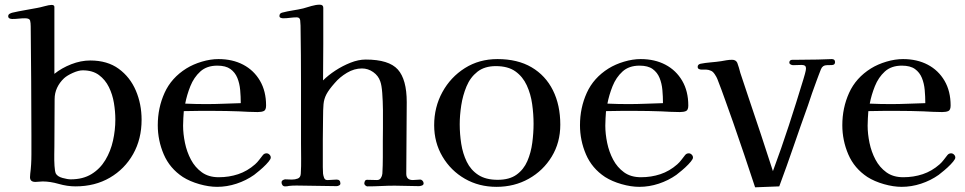

<svg xmlns="http://www.w3.org/2000/svg" viewBox="-20 -794 4115 819"><path d="M472 -284Q472 -318 466 -354.5Q460 -391 444.5 -422.5Q429 -454 402 -474Q375 -494 333 -494Q315 -494 290.5 -483Q266 -472 253 -460Q234 -442 223.5 -419.5Q213 -397 213 -371Q213 -322 212.5 -271.5Q212 -221 212 -171Q212 -160 211.5 -135Q211 -110 212.5 -86.5Q214 -63 218 -54Q225 -41 246.5 -35Q268 -29 282 -29Q334 -29 370.5 -51.5Q407 -74 429.5 -111.5Q452 -149 462 -194Q472 -239 472 -284ZM584 -283Q584 -201 548 -137Q512 -73 448.5 -36Q385 1 302 1Q267 1 230.5 -9.5Q194 -20 162 -20Q154 -20 146.5 -19Q139 -18 131 -18Q108 -18 108 -38Q108 -42 108.5 -45.5Q109 -49 109 -53Q114 -91 114 -135.5Q114 -180 114 -218Q114 -334 113 -450Q112 -566 111 -681Q111 -696 108.5 -706Q106 -716 87 -716Q73 -716 59.5 -714.5Q46 -713 32 -713Q26 -713 20.5 -715.5Q15 -718 15 -725Q15 -732 21.5 -735.5Q28 -739 33 -740Q59 -746 85.5 -750.5Q112 -755 138 -760Q150 -762 170 -767.5Q190 -773 200 -773Q212 -773 212 -764.5Q212 -756 212 -748V-479Q243 -504 284 -520Q325 -536 365 -536Q438 -536 486.5 -500.5Q535 -465 559.5 -407.5Q584 -350 584 -283Z M1007 -354Q1007 -382 1004.5 -410Q1002 -438 992.5 -461.5Q983 -485 963 -499.5Q943 -514 907 -514Q862 -514 834.5 -489Q807 -464 792 -426.5Q777 -389 770 -352Q792 -351 814.5 -350.5Q837 -350 859 -350Q896 -350 933 -351.5Q970 -353 1007 -354ZM1135 -122Q1135 -119 1133 -115Q1128 -106 1115 -92.5Q1102 -79 1087.5 -67Q1073 -55 1064 -48Q1030 -24 989 -10.5Q948 3 906 3Q871 3 830.5 -8.5Q790 -20 760 -39Q704 -76 678.5 -135.5Q653 -195 653 -260Q653 -334 682 -398Q711 -462 775 -502Q804 -520 841 -531Q878 -542 912 -542Q972 -542 1017.5 -518Q1063 -494 1089 -449.5Q1115 -405 1115 -344Q1115 -325 1105.5 -320.5Q1096 -316 1079 -316Q1059 -316 1039 -317Q1019 -318 999 -319Q972 -320 945.5 -320.5Q919 -321 893 -321Q861 -321 828.5 -321Q796 -321 764 -320Q763 -304 762 -289Q761 -274 761 -258Q761 -223 769 -184.5Q777 -146 794.5 -113Q812 -80 841 -59Q870 -38 913 -38Q957 -38 996 -51Q1035 -64 1068 -93Q1078 -102 1085.5 -112Q1093 -122 1101 -132Q1107 -140 1117 -140Q1124 -140 1129.5 -134.5Q1135 -129 1135 -122Z M1787 -12Q1787 -5 1779.5 -2.5Q1772 0 1767 0Q1742 0 1716 -1Q1690 -2 1664 -2Q1635 -2 1605.5 -0.5Q1576 1 1547 1Q1543 1 1538.5 -3Q1534 -7 1534 -11Q1534 -16 1536.5 -21.5Q1539 -27 1546 -27Q1557 -27 1567.5 -26.5Q1578 -26 1588 -26Q1599 -26 1604.5 -34.5Q1610 -43 1611 -53Q1613 -88 1613 -123.5Q1613 -159 1613 -193Q1613 -213 1613.5 -248.5Q1614 -284 1613.5 -324Q1613 -364 1610.5 -397.5Q1608 -431 1602 -447Q1594 -471 1572 -486.5Q1550 -502 1524 -502Q1491 -502 1460 -483.5Q1429 -465 1408 -440Q1383 -412 1372.5 -392Q1362 -372 1360 -349.5Q1358 -327 1358 -290Q1357 -244 1357 -198.5Q1357 -153 1357 -107Q1357 -94 1357 -80.5Q1357 -67 1358 -53Q1359 -45 1362.5 -35.5Q1366 -26 1376 -26H1380Q1389 -26 1398 -27Q1407 -28 1416 -28Q1432 -28 1432 -11Q1432 -6 1426.5 -3Q1421 0 1416 0Q1382 0 1349 -1Q1316 -2 1283 -2Q1266 -2 1248 -2.5Q1230 -3 1213 -1Q1209 0 1205 0.5Q1201 1 1196 1Q1189 1 1185 -4Q1181 -9 1181 -16Q1181 -22 1186.5 -25.5Q1192 -29 1197 -29Q1204 -29 1211 -28.5Q1218 -28 1225 -28Q1239 -28 1250.5 -32.5Q1262 -37 1263 -53Q1265 -85 1264.5 -118Q1264 -151 1264 -182Q1264 -245 1264 -308Q1264 -371 1264 -433Q1264 -496 1263.5 -559Q1263 -622 1262 -685Q1262 -694 1260.5 -707Q1259 -720 1246 -720Q1232 -720 1217 -718Q1202 -716 1188 -716Q1183 -716 1177.5 -718Q1172 -720 1172 -726Q1172 -737 1183 -740Q1206 -746 1228.5 -749.5Q1251 -753 1273 -758Q1290 -763 1309 -768.5Q1328 -774 1344 -774Q1359 -774 1359 -761Q1359 -683 1359 -605.5Q1359 -528 1358 -451Q1380 -473 1410.5 -493Q1441 -513 1475 -526.5Q1509 -540 1540 -540Q1639 -540 1677 -497.5Q1715 -455 1715 -358Q1715 -282 1714 -206Q1713 -130 1713 -53Q1713 -26 1741 -26Q1749 -26 1757 -27Q1765 -28 1772 -28Q1778 -28 1782.5 -23Q1787 -18 1787 -12Z M2256 -266Q2256 -307 2250 -350Q2244 -393 2227 -430Q2210 -467 2178.5 -489.5Q2147 -512 2095 -512Q2047 -512 2016.5 -488Q1986 -464 1970 -425.5Q1954 -387 1947.5 -344.5Q1941 -302 1941 -264Q1941 -222 1947.5 -180.5Q1954 -139 1971 -104Q1988 -69 2020 -48Q2052 -27 2103 -27Q2153 -27 2183.5 -49Q2214 -71 2229.5 -107Q2245 -143 2250.5 -185Q2256 -227 2256 -266ZM2370 -262Q2370 -186 2333.5 -126Q2297 -66 2235.5 -31.5Q2174 3 2098 3Q2023 3 1963 -31.5Q1903 -66 1867.5 -126Q1832 -186 1832 -260Q1832 -337 1867 -401Q1902 -465 1963 -503.5Q2024 -542 2102 -542Q2188 -542 2247.5 -507Q2307 -472 2338.5 -409Q2370 -346 2370 -262Z M2808 -354Q2808 -382 2805.5 -410Q2803 -438 2793.5 -461.5Q2784 -485 2764 -499.5Q2744 -514 2708 -514Q2663 -514 2635.5 -489Q2608 -464 2593 -426.5Q2578 -389 2571 -352Q2593 -351 2615.5 -350.5Q2638 -350 2660 -350Q2697 -350 2734 -351.5Q2771 -353 2808 -354ZM2936 -122Q2936 -119 2934 -115Q2929 -106 2916 -92.5Q2903 -79 2888.5 -67Q2874 -55 2865 -48Q2831 -24 2790 -10.5Q2749 3 2707 3Q2672 3 2631.5 -8.5Q2591 -20 2561 -39Q2505 -76 2479.5 -135.5Q2454 -195 2454 -260Q2454 -334 2483 -398Q2512 -462 2576 -502Q2605 -520 2642 -531Q2679 -542 2713 -542Q2773 -542 2818.5 -518Q2864 -494 2890 -449.5Q2916 -405 2916 -344Q2916 -325 2906.5 -320.5Q2897 -316 2880 -316Q2860 -316 2840 -317Q2820 -318 2800 -319Q2773 -320 2746.5 -320.5Q2720 -321 2694 -321Q2662 -321 2629.5 -321Q2597 -321 2565 -320Q2564 -304 2563 -289Q2562 -274 2562 -258Q2562 -223 2570 -184.5Q2578 -146 2595.5 -113Q2613 -80 2642 -59Q2671 -38 2714 -38Q2758 -38 2797 -51Q2836 -64 2869 -93Q2879 -102 2886.5 -112Q2894 -122 2902 -132Q2908 -140 2918 -140Q2925 -140 2930.5 -134.5Q2936 -129 2936 -122Z M3542 -529Q3542 -517 3528.5 -516.5Q3515 -516 3507 -516Q3489 -516 3482 -499Q3477 -487 3472.5 -474.5Q3468 -462 3463 -449Q3453 -423 3444 -396.5Q3435 -370 3426 -343Q3395 -257 3365.5 -171Q3336 -85 3304 1L3201 5Q3178 -64 3155 -133Q3132 -202 3108 -270Q3091 -317 3074.5 -364Q3058 -411 3040 -457Q3037 -465 3029 -477Q3021 -489 3013 -492Q3002 -497 2993 -497Q2984 -497 2973 -497Q2967 -497 2961.5 -499.5Q2956 -502 2956 -509Q2956 -519 2968 -522Q2988 -526 3012 -528Q3036 -530 3056 -533Q3067 -535 3079 -537Q3091 -539 3103 -539Q3119 -539 3125 -526Q3129 -516 3132 -505Q3135 -494 3138 -483Q3147 -456 3156 -429Q3165 -402 3174 -375Q3200 -298 3226 -220Q3252 -142 3277 -64Q3313 -161 3345 -259Q3377 -357 3407 -456Q3409 -462 3413.5 -478.5Q3418 -495 3418 -501Q3418 -511 3413 -514Q3408 -517 3399 -517Q3390 -517 3381 -516.5Q3372 -516 3363 -516Q3358 -516 3352.5 -519Q3347 -522 3347 -527Q3347 -539 3361 -539Q3375 -539 3383 -539Q3404 -539 3425.5 -539.5Q3447 -540 3468 -540Q3483 -540 3498 -541Q3513 -542 3528 -542Q3542 -542 3542 -529Z M3927 -354Q3927 -382 3924.5 -410Q3922 -438 3912.5 -461.5Q3903 -485 3883 -499.5Q3863 -514 3827 -514Q3782 -514 3754.5 -489Q3727 -464 3712 -426.5Q3697 -389 3690 -352Q3712 -351 3734.5 -350.5Q3757 -350 3779 -350Q3816 -350 3853 -351.5Q3890 -353 3927 -354ZM4055 -122Q4055 -119 4053 -115Q4048 -106 4035 -92.5Q4022 -79 4007.5 -67Q3993 -55 3984 -48Q3950 -24 3909 -10.5Q3868 3 3826 3Q3791 3 3750.5 -8.5Q3710 -20 3680 -39Q3624 -76 3598.5 -135.5Q3573 -195 3573 -260Q3573 -334 3602 -398Q3631 -462 3695 -502Q3724 -520 3761 -531Q3798 -542 3832 -542Q3892 -542 3937.5 -518Q3983 -494 4009 -449.5Q4035 -405 4035 -344Q4035 -325 4025.5 -320.5Q4016 -316 3999 -316Q3979 -316 3959 -317Q3939 -318 3919 -319Q3892 -320 3865.5 -320.5Q3839 -321 3813 -321Q3781 -321 3748.5 -321Q3716 -321 3684 -320Q3683 -304 3682 -289Q3681 -274 3681 -258Q3681 -223 3689 -184.5Q3697 -146 3714.5 -113Q3732 -80 3761 -59Q3790 -38 3833 -38Q3877 -38 3916 -51Q3955 -64 3988 -93Q3998 -102 4005.5 -112Q4013 -122 4021 -132Q4027 -140 4037 -140Q4044 -140 4049.5 -134.5Q4055 -129 4055 -122Z"/></svg>

Font: Kaisei HarunoUmi Medium
Style: Regular
Weight: 500
Designer: Font-Kai, 金井和夫
Foundry: KAZUO KANAI
Version: Version 5.003